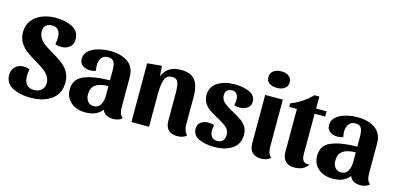

<svg xmlns="http://www.w3.org/2000/svg" viewBox="-68 -1162 3335 1609"><g transform="rotate(15 1599.5 -357.0)"><path d="M478 -548Q478 -504 449.5 -480Q421 -456 376 -456Q345 -456 324 -467Q331 -492 331 -525Q331 -565 313.5 -587.5Q296 -610 258 -610Q225 -610 205.5 -592Q186 -574 186 -541Q186 -507 204 -480.5Q222 -454 248.5 -435Q275 -416 321 -389Q375 -357 408.5 -332Q442 -307 465.5 -269Q489 -231 489 -178Q489 -79 419 -28.5Q349 22 238 22Q145 22 81 -11Q17 -44 17 -118Q17 -162 45.5 -189Q74 -216 118 -216Q151 -216 170 -205Q163 -174 163 -152Q163 -48 249 -48Q289 -48 314 -70.5Q339 -93 339 -131Q339 -165 321 -191.5Q303 -218 276 -237.5Q249 -257 204 -284Q150 -316 116.5 -341Q83 -366 59.5 -404Q36 -442 36 -494Q36 -553 68 -595Q100 -637 153.5 -658.5Q207 -680 270 -680Q357 -680 417.5 -649Q478 -618 478 -548Z M712 22Q637 22 588 -19.5Q539 -61 539 -131Q539 -224 626 -257.5Q713 -291 845 -291V-378Q845 -425 832 -450Q819 -475 781 -475Q742 -475 723.5 -449Q705 -423 705 -384Q705 -360 711 -339Q703 -334 689 -331.5Q675 -329 664 -329Q623 -329 596 -348.5Q569 -368 569 -405Q569 -463 632.5 -496.5Q696 -530 784 -530Q880 -530 939 -488Q998 -446 998 -359V-100Q998 -71 1004.5 -50Q1011 -29 1029 -14Q1018 0 996.5 7.5Q975 15 953 15Q917 15 892.5 0.5Q868 -14 859 -40Q831 -6 795 8Q759 22 712 22ZM845 -157V-241Q697 -241 697 -133Q697 -95 715.5 -71Q734 -47 769 -47Q808 -47 826.5 -79Q845 -111 845 -157Z M1241 -432Q1279 -530 1398 -530Q1485 -530 1521.5 -483Q1558 -436 1558 -342V-100Q1558 -72 1565 -51Q1572 -30 1589 -14Q1578 0 1555.5 7.5Q1533 15 1511 15Q1459 15 1432 -11.5Q1405 -38 1405 -90V-334Q1405 -392 1393.5 -423Q1382 -454 1342 -454Q1293 -454 1277.5 -409Q1262 -364 1262 -290V0H1109V-510L1234 -522Z M1798 -420Q1798 -382 1826 -357Q1854 -332 1911 -302Q1956 -277 1983 -258.5Q2010 -240 2029 -211.5Q2048 -183 2048 -143Q2048 -60 1988 -19Q1928 22 1833 22Q1755 22 1699 -3Q1643 -28 1643 -87Q1643 -125 1670 -144Q1697 -163 1739 -163Q1751 -163 1764.5 -160.5Q1778 -158 1785 -153Q1779 -123 1779 -106Q1779 -73 1795.5 -53Q1812 -33 1843 -33Q1874 -33 1891 -51.5Q1908 -70 1908 -103Q1908 -141 1880 -166Q1852 -191 1796 -221Q1751 -245 1723.5 -264Q1696 -283 1677 -312Q1658 -341 1658 -381Q1658 -455 1718 -492.5Q1778 -530 1866 -530Q1939 -530 1993 -506Q2047 -482 2047 -427Q2047 -391 2019.5 -371.5Q1992 -352 1952 -352Q1919 -352 1905 -361Q1911 -381 1911 -409Q1911 -439 1897 -457Q1883 -475 1856 -475Q1830 -475 1814 -460Q1798 -445 1798 -420Z M2304 -664Q2304 -629 2278 -610.5Q2252 -592 2211 -592Q2170 -592 2145 -610Q2120 -628 2120 -662Q2120 -697 2146.5 -716.5Q2173 -736 2214 -736Q2254 -736 2279 -717Q2304 -698 2304 -664ZM2317 -14Q2306 0 2283.5 7.5Q2261 15 2239 15Q2187 15 2160 -11.5Q2133 -38 2133 -90V-510H2286V-100Q2286 -72 2293 -51Q2300 -30 2317 -14Z M2531 -614H2575V-510H2666V-465H2574V-109Q2574 -75 2589 -56.5Q2604 -38 2643 -42Q2606 15 2525 15Q2474 15 2447 -13Q2420 -41 2420 -94V-465H2353V-496Q2401 -514 2450.5 -546Q2500 -578 2531 -614Z M2858 22Q2783 22 2734 -19.5Q2685 -61 2685 -131Q2685 -224 2772 -257.5Q2859 -291 2991 -291V-378Q2991 -425 2978 -450Q2965 -475 2927 -475Q2888 -475 2869.5 -449Q2851 -423 2851 -384Q2851 -360 2857 -339Q2849 -334 2835 -331.5Q2821 -329 2810 -329Q2769 -329 2742 -348.5Q2715 -368 2715 -405Q2715 -463 2778.5 -496.5Q2842 -530 2930 -530Q3026 -530 3085 -488Q3144 -446 3144 -359V-100Q3144 -71 3150.5 -50Q3157 -29 3175 -14Q3164 0 3142.5 7.5Q3121 15 3099 15Q3063 15 3038.5 0.5Q3014 -14 3005 -40Q2977 -6 2941 8Q2905 22 2858 22ZM2991 -157V-241Q2843 -241 2843 -133Q2843 -95 2861.5 -71Q2880 -47 2915 -47Q2954 -47 2972.5 -79Q2991 -111 2991 -157Z"/></g></svg>

Font: Sansita
Style: Bold
Weight: 700
Designer: Pablo Cosgaya
Foundry: Omnibus-Type
Version: Version 1.006